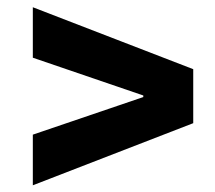

<svg xmlns="http://www.w3.org/2000/svg" viewBox="-20 -636 608 544"><path d="M73 -472.5V-615.5L527.5 -440V-287L73 -111V-254.5L386 -361V-365.5Z"/></svg>

Font: Hepta Slab ExtraLight
Style: Bold
Weight: 700
Version: Version 1.102